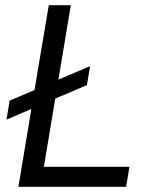

<svg xmlns="http://www.w3.org/2000/svg" viewBox="-20 -720 560 740"><path d="M17 -332 113 -373 168 -700H253L205 -413L327 -465L315 -392L193 -340L149 -77H479L466 0H51L101 -300L5 -259Z"/></svg>

Font: Oak Sans
Style: Italic
Weight: 400
Italic angle: -9.49998°
Foundry: Erik Kennedy, Walven
Version: Version 1.000